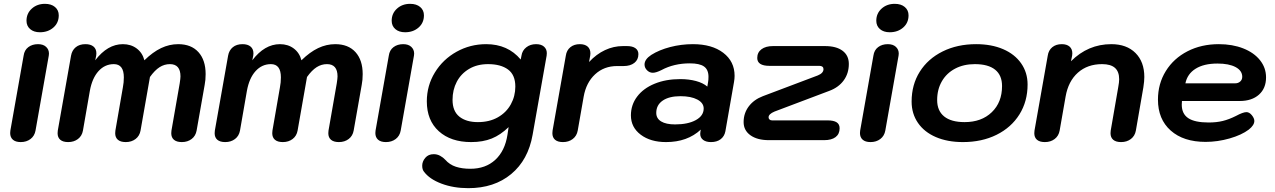

<svg xmlns="http://www.w3.org/2000/svg" viewBox="-20 -730 6642 1000"><path d="M118 -622Q118 -660 145.5 -685Q173 -710 214 -710Q247 -710 266.5 -693.5Q286 -677 286 -650Q286 -611 258 -586.5Q230 -562 188 -562Q156 -562 137 -578.5Q118 -595 118 -622ZM33 -37Q33 -46 34 -50L103 -440Q107 -469 127.5 -484.5Q148 -500 178 -500Q205 -500 220 -486Q235 -472 235 -451Q235 -444 234 -440L165 -50Q160 -22 139 -6Q118 10 88 10Q61 10 47 -2.5Q33 -15 33 -37Z M280 -36Q280 -45 281 -50L350 -440Q355 -468 374.5 -484Q394 -500 425 -500Q452 -500 467 -487.5Q482 -475 482 -452Q482 -444 481 -440L476 -416Q540 -500 620 -500Q662 -500 692 -477.5Q722 -455 732 -416Q776 -459 819 -479.5Q862 -500 908 -500Q976 -500 1013.5 -458.5Q1051 -417 1051 -344Q1051 -313 1046 -288L1004 -50Q999 -22 978 -6Q957 10 927 10Q900 10 886 -2Q872 -14 872 -36Q872 -45 873 -50L916 -296Q920 -322 920 -332Q920 -396 865 -396Q836 -396 811 -380Q786 -364 761 -329L712 -50Q707 -22 686 -6Q665 10 635 10Q608 10 594 -2Q580 -14 580 -36Q580 -45 581 -50L620 -275Q625 -300 625 -327Q625 -396 573 -396Q526 -396 493 -359.5Q460 -323 448 -257L412 -50Q407 -22 386 -6Q365 10 335 10Q308 10 294 -2Q280 -14 280 -36Z M1098 -36Q1098 -45 1099 -50L1168 -440Q1173 -468 1192.5 -484Q1212 -500 1243 -500Q1270 -500 1285 -487.5Q1300 -475 1300 -452Q1300 -444 1299 -440L1294 -416Q1358 -500 1438 -500Q1480 -500 1510 -477.5Q1540 -455 1550 -416Q1594 -459 1637 -479.5Q1680 -500 1726 -500Q1794 -500 1831.5 -458.5Q1869 -417 1869 -344Q1869 -313 1864 -288L1822 -50Q1817 -22 1796 -6Q1775 10 1745 10Q1718 10 1704 -2Q1690 -14 1690 -36Q1690 -45 1691 -50L1734 -296Q1738 -322 1738 -332Q1738 -396 1683 -396Q1654 -396 1629 -380Q1604 -364 1579 -329L1530 -50Q1525 -22 1504 -6Q1483 10 1453 10Q1426 10 1412 -2Q1398 -14 1398 -36Q1398 -45 1399 -50L1438 -275Q1443 -300 1443 -327Q1443 -396 1391 -396Q1344 -396 1311 -359.5Q1278 -323 1266 -257L1230 -50Q1225 -22 1204 -6Q1183 10 1153 10Q1126 10 1112 -2Q1098 -14 1098 -36Z M2020 -622Q2020 -660 2047.5 -685Q2075 -710 2116 -710Q2149 -710 2168.5 -693.5Q2188 -677 2188 -650Q2188 -611 2160 -586.5Q2132 -562 2090 -562Q2058 -562 2039 -578.5Q2020 -595 2020 -622ZM1935 -37Q1935 -46 1936 -50L2005 -440Q2009 -469 2029.5 -484.5Q2050 -500 2080 -500Q2107 -500 2122 -486Q2137 -472 2137 -451Q2137 -444 2136 -440L2067 -50Q2062 -22 2041 -6Q2020 10 1990 10Q1963 10 1949 -2.5Q1935 -15 1935 -37Z M2188 164Q2179 153 2179 133Q2179 111 2195 92Q2211 73 2239 73Q2257 73 2272.5 81.5Q2288 90 2299 102Q2322 128 2354.5 138.5Q2387 149 2430 149Q2509 149 2559.5 102.5Q2610 56 2623 -28L2629 -68Q2587 -27 2541 -8.5Q2495 10 2434 10Q2328 10 2265.5 -46.5Q2203 -103 2203 -202Q2203 -284 2245 -352.5Q2287 -421 2358 -460.5Q2429 -500 2512 -500Q2625 -500 2692 -420L2696 -440Q2700 -467 2721 -483.5Q2742 -500 2772 -500Q2799 -500 2813.5 -487Q2828 -474 2828 -453Q2828 -444 2827 -440L2754 -28Q2731 103 2642.5 176.5Q2554 250 2419 250Q2342 250 2279.5 226.5Q2217 203 2188 164ZM2664 -279Q2664 -340 2626 -368Q2588 -396 2522 -396Q2465 -396 2423 -371Q2381 -346 2359 -304Q2337 -262 2337 -210Q2337 -151 2372.5 -122.5Q2408 -94 2469 -94Q2529 -94 2573 -119Q2617 -144 2640.5 -186.5Q2664 -229 2664 -279Z M2857 -36Q2857 -45 2858 -50L2927 -440Q2931 -468 2950.5 -484Q2970 -500 3000 -500Q3026 -500 3040.5 -487.5Q3055 -475 3055 -452Q3055 -444 3054 -440L3048 -407Q3086 -448 3131 -469Q3176 -490 3224 -490H3246Q3274 -490 3289.5 -479Q3305 -468 3305 -448Q3305 -419 3284 -402.5Q3263 -386 3228 -386H3194Q3126 -386 3079.5 -343Q3033 -300 3020 -227L2989 -50Q2984 -22 2963 -6Q2942 10 2912 10Q2885 10 2871 -2Q2857 -14 2857 -36Z M3266 -129Q3266 -184 3298.5 -227Q3331 -270 3389.5 -294Q3448 -318 3523 -318Q3568 -318 3605 -308Q3642 -298 3664 -279L3668 -303Q3670 -313 3670 -330Q3670 -367 3647 -383.5Q3624 -400 3573 -400Q3490 -400 3425 -365Q3397 -351 3380 -351Q3363 -351 3350 -364Q3337 -377 3337 -394Q3337 -421 3372 -444Q3413 -470 3470.5 -485Q3528 -500 3589 -500Q3688 -500 3747 -455Q3806 -410 3806 -335Q3806 -320 3803 -303L3758 -46Q3753 -20 3733.5 -5Q3714 10 3683 10Q3657 10 3642 -1.5Q3627 -13 3627 -33Q3627 -40 3628 -44L3630 -55Q3560 10 3449 10Q3368 10 3317 -28.5Q3266 -67 3266 -129ZM3645 -165Q3645 -194 3612 -211.5Q3579 -229 3524 -229Q3465 -229 3431.5 -206Q3398 -183 3398 -142Q3398 -113 3423.5 -97.5Q3449 -82 3496 -82Q3563 -82 3604 -104.5Q3645 -127 3645 -165Z M3853 -94Q3853 -140 3879.5 -175.5Q3906 -211 3953 -229L4239 -337Q4269 -349 4269 -370Q4269 -378 4263.5 -382.5Q4258 -387 4248 -387H3988Q3924 -387 3924 -428Q3924 -457 3946 -473.5Q3968 -490 4006 -490H4277Q4336 -490 4368.5 -465.5Q4401 -441 4401 -397Q4401 -348 4374.5 -311.5Q4348 -275 4300 -257L4014 -149Q3983 -136 3983 -119Q3983 -112 3988 -107.5Q3993 -103 4001 -103H4290Q4322 -103 4337.5 -93Q4353 -83 4353 -62Q4353 -32 4332 -16Q4311 0 4272 0H3985Q3924 0 3888.5 -25.5Q3853 -51 3853 -94Z M4544 -622Q4544 -660 4571.5 -685Q4599 -710 4640 -710Q4673 -710 4692.5 -693.5Q4712 -677 4712 -650Q4712 -611 4684 -586.5Q4656 -562 4614 -562Q4582 -562 4563 -578.5Q4544 -595 4544 -622ZM4459 -37Q4459 -46 4460 -50L4529 -440Q4533 -469 4553.5 -484.5Q4574 -500 4604 -500Q4631 -500 4646 -486Q4661 -472 4661 -451Q4661 -444 4660 -440L4591 -50Q4586 -22 4565 -6Q4544 10 4514 10Q4487 10 4473 -2.5Q4459 -15 4459 -37Z M4728 -201Q4728 -289 4770.5 -356.5Q4813 -424 4889.5 -462Q4966 -500 5064 -500Q5144 -500 5204.5 -474Q5265 -448 5298.5 -400Q5332 -352 5332 -290Q5332 -202 5289.5 -134Q5247 -66 5170.5 -28Q5094 10 4995 10Q4915 10 4854.5 -16Q4794 -42 4761 -90Q4728 -138 4728 -201ZM5199 -282Q5199 -338 5163 -367Q5127 -396 5057 -396Q4999 -396 4954.5 -372.5Q4910 -349 4885.5 -306.5Q4861 -264 4861 -209Q4861 -153 4897.5 -123.5Q4934 -94 5004 -94Q5092 -94 5145.5 -145.5Q5199 -197 5199 -282Z M5367 -36Q5367 -45 5368 -50L5437 -440Q5441 -468 5460.5 -484Q5480 -500 5510 -500Q5536 -500 5550.5 -487.5Q5565 -475 5565 -452Q5565 -444 5564 -440L5558 -411Q5647 -500 5768 -500Q5848 -500 5894 -454Q5940 -408 5940 -329Q5940 -307 5935 -275L5896 -50Q5891 -22 5870 -6Q5849 10 5819 10Q5792 10 5778 -2Q5764 -14 5764 -36Q5764 -45 5765 -50L5804 -275Q5809 -302 5809 -317Q5809 -357 5787 -376.5Q5765 -396 5720 -396Q5644 -396 5594 -351.5Q5544 -307 5530 -227L5499 -50Q5494 -22 5473 -6Q5452 10 5422 10Q5395 10 5381 -2Q5367 -14 5367 -36Z M6011 -211Q6011 -294 6052 -360Q6093 -426 6165 -463Q6237 -500 6328 -500Q6399 -500 6455 -478Q6511 -456 6542.5 -416.5Q6574 -377 6574 -327Q6574 -270 6537 -237Q6500 -204 6437 -204H6136Q6135 -197 6135 -185Q6135 -137 6169 -114.5Q6203 -92 6275 -92Q6316 -92 6348.5 -100Q6381 -108 6417 -126Q6454 -146 6472 -146Q6487 -146 6500 -130Q6513 -114 6513 -100Q6513 -78 6484 -55Q6447 -27 6384.5 -9Q6322 9 6259 9Q6144 9 6077.5 -50Q6011 -109 6011 -211ZM6413 -296Q6429 -296 6439.5 -305.5Q6450 -315 6450 -330Q6450 -362 6415.5 -380.5Q6381 -399 6321 -399Q6250 -399 6207 -372Q6164 -345 6154 -296Z"/></svg>

Font: Kodchasan
Style: Bold Italic
Weight: 700
Italic angle: -10°
Version: Version 1.000; ttfautohint (v1.6)